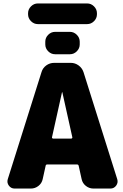

<svg xmlns="http://www.w3.org/2000/svg" viewBox="-20 -1095 716 1115"><path d="M393 -290Q396 -290 398.5 -292.5Q401 -295 400 -298L342 -559Q342 -560 341 -560Q340 -560 340 -559L282 -298Q281 -295 283.5 -292.5Q286 -290 289 -290ZM465 -676 661 -54Q667 -34 654.5 -17Q642 0 621 0H523Q498 0 478.5 -15.5Q459 -31 454 -55L437 -132Q435 -140 427 -140H255Q246 -140 245 -132L228 -55Q223 -31 203.5 -15.5Q184 0 159 0H65Q44 0 31.5 -17Q19 -34 25 -54L221 -676Q228 -700 248.5 -715Q269 -730 295 -730H391Q416 -730 436.5 -715Q457 -700 465 -676ZM300 -910H386Q409 -910 426 -893Q443 -876 443 -853V-837Q443 -814 426 -797Q409 -780 386 -780H300Q277 -780 260 -797Q243 -814 243 -837V-853Q243 -876 260 -893Q277 -910 300 -910ZM543 -1012Q543 -989 526 -972Q509 -955 486 -955H200Q177 -955 160 -972Q143 -989 143 -1012V-1018Q143 -1041 160 -1058Q177 -1075 200 -1075H486Q509 -1075 526 -1058Q543 -1041 543 -1018Z"/></svg>

Font: Rounded Mplus 1c Black
Style: Regular
Weight: 900
Version: Version 1.059.20150529